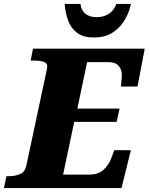

<svg xmlns="http://www.w3.org/2000/svg" viewBox="-45 -963 761 983"><path d="M-25 0 -12 -61H1Q32 -61 57.5 -71.5Q83 -82 90 -116L192 -594Q194 -602 195.5 -610Q197 -618 197 -624Q197 -641 177 -647Q157 -653 125 -653H112L124 -714H696L659 -520H574Q575 -525 576 -538Q577 -551 578 -563.5Q579 -576 579 -578Q579 -606 563 -625.5Q547 -645 508 -645H401L351 -407H567L552 -339H335L278 -69H411Q458 -69 485 -93.5Q512 -118 524 -151L540 -194H625L577 0ZM435 -771Q383 -771 351.5 -793.5Q320 -816 305 -855Q290 -894 286 -943H367Q371 -909 393 -892Q415 -875 449 -875Q484 -875 510.5 -891Q537 -907 551 -943H625Q618 -904 595.5 -864Q573 -824 533.5 -797.5Q494 -771 435 -771Z"/></svg>

Font: Noto Serif Black
Style: Italic
Weight: 900
Italic angle: -12°
Designer: Monotype Design Team
Foundry: Monotype Imaging Inc.
Version: Version 2.013